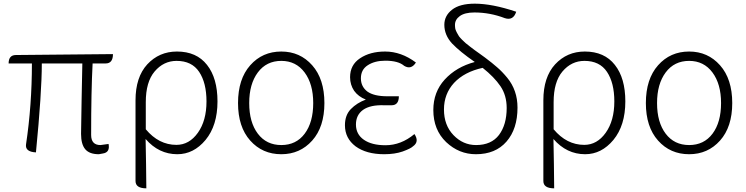

<svg xmlns="http://www.w3.org/2000/svg" viewBox="-20 -828 4069 1047"><path d="M519 13Q468 13 445 -14Q422 -41 422 -98Q422 -135 425 -283Q428 -432 429 -482H208Q208 -323 176 3Q116 0 122 -41Q154 -254 154 -482H27Q27 -528 67 -528L596 -533Q596 -482 556 -482H485Q477 -329 477 -92Q477 -37 528 -37L572 -43Q581 3 541 9Z M778 199Q719 199 719 159V-281Q719 -407 783 -477Q848 -547 945 -547Q1052 -547 1109 -474Q1166 -402 1166 -275Q1166 -144 1101 -65Q1036 13 947 13Q846 13 774 -70Q777 69 778 199ZM942 -38Q1012 -38 1059 -104Q1106 -170 1106 -275Q1106 -376 1066 -436Q1026 -496 943 -496Q872 -496 823 -438Q775 -381 775 -271V-123Q846 -38 942 -38Z M1514 13Q1411 13 1344.5 -61.5Q1278 -136 1278 -266Q1278 -397 1344.5 -472Q1411 -547 1514 -547Q1616 -547 1682.5 -472Q1749 -397 1749 -266Q1749 -136 1682.5 -61.5Q1616 13 1514 13ZM1688 -266Q1688 -370 1641 -433Q1594 -496 1514 -496Q1433 -496 1386 -433Q1339 -370 1339 -266Q1339 -161 1386 -99Q1433 -37 1514 -37Q1595 -37 1641.5 -99Q1688 -161 1688 -266Z M2075 13Q1978 13 1919 -30Q1861 -74 1861 -145Q1861 -200 1893 -233Q1926 -267 1975 -285Q1934 -301 1911 -333Q1889 -366 1889 -407Q1889 -474 1943 -510Q1998 -547 2080 -547Q2168 -547 2248 -487Q2222 -446 2184 -469Q2152 -497 2081 -497Q2023 -497 1985 -472Q1948 -448 1948 -401Q1948 -356 1983 -329Q2019 -303 2092 -303H2155Q2155 -254 2115 -254H2076Q2000 -257 1960 -229Q1921 -201 1921 -149Q1921 -96 1964 -66Q2007 -36 2082 -36Q2167 -36 2240 -97Q2268 -55 2232 -30Q2220 -18 2176 -2Q2133 13 2075 13Z M2575 13Q2483 13 2413 -53Q2343 -120 2343 -228Q2343 -326 2405 -394Q2468 -463 2569 -490Q2488 -546 2445 -591Q2403 -637 2403 -693Q2403 -742 2445 -775Q2487 -808 2569 -808Q2664 -808 2795 -764Q2779 -714 2733 -729Q2652 -760 2567 -760Q2514 -760 2487 -740Q2461 -721 2461 -692Q2461 -681 2463 -670Q2466 -660 2472 -649Q2478 -639 2483 -630Q2489 -622 2500 -611Q2512 -600 2519 -593Q2527 -586 2543 -574Q2559 -562 2568 -555Q2577 -549 2596 -535Q2616 -521 2625 -514Q2665 -484 2691 -461Q2718 -438 2746 -404Q2774 -370 2788 -329Q2802 -289 2802 -241Q2802 -125 2742 -56Q2682 13 2575 13ZM2401 -231Q2401 -145 2453 -91Q2505 -37 2576 -37Q2659 -37 2701 -92Q2743 -148 2743 -239Q2743 -308 2709 -358Q2675 -408 2612 -458Q2512 -436 2456 -376Q2401 -316 2401 -231Z M3002 199Q2943 199 2943 159V-281Q2943 -407 3007 -477Q3072 -547 3169 -547Q3276 -547 3333 -474Q3390 -402 3390 -275Q3390 -144 3325 -65Q3260 13 3171 13Q3070 13 2998 -70Q3001 69 3002 199ZM3166 -38Q3236 -38 3283 -104Q3330 -170 3330 -275Q3330 -376 3290 -436Q3250 -496 3167 -496Q3096 -496 3047 -438Q2999 -381 2999 -271V-123Q3070 -38 3166 -38Z M3738 13Q3635 13 3568.5 -61.5Q3502 -136 3502 -266Q3502 -397 3568.5 -472Q3635 -547 3738 -547Q3840 -547 3906.5 -472Q3973 -397 3973 -266Q3973 -136 3906.5 -61.5Q3840 13 3738 13ZM3912 -266Q3912 -370 3865 -433Q3818 -496 3738 -496Q3657 -496 3610 -433Q3563 -370 3563 -266Q3563 -161 3610 -99Q3657 -37 3738 -37Q3819 -37 3865.5 -99Q3912 -161 3912 -266Z"/></svg>

Font: Swei Half Moon CJK SC
Style: Light
Weight: 300
Version: Version 2.071